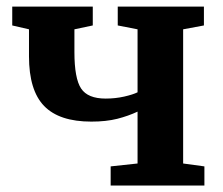

<svg xmlns="http://www.w3.org/2000/svg" viewBox="-20 -576 692 596"><path d="M323.5 0V-59.5L407 -68.5V-229.5Q378.5 -216 344 -207.2Q309.5 -198.5 263.5 -198.5Q164 -198.5 117 -247Q70 -295.5 70 -401V-485L18 -497V-555.5H268V-497L211 -485V-414.5Q211 -332.5 231.8 -301.2Q252.5 -270 308 -270Q338 -270 365.5 -276.2Q393 -282.5 407 -289.5V-485L345.5 -497V-555.5H613V-497L548.5 -485V-68.5L614.5 -59.5V0Z"/></svg>

Font: Merriweather
Style: Bold
Weight: 700
Designer: Eben Sorkin
Foundry: Eben Sorkin
Version: Version 2.100; ttfautohint (v1.7.19-72a1) -l 8 -r 50 -G 200 